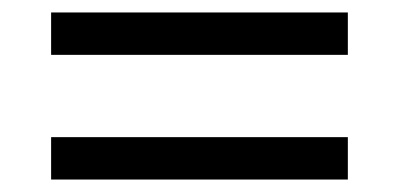

<svg xmlns="http://www.w3.org/2000/svg" viewBox="-20 -460 640 308"><path d="M62 -372V-440H538V-372ZM62 -172V-240H538V-172Z"/></svg>

Font: iA Writer Duo S
Style: Regular
Weight: 400
Designer: Mike Abbink, Paul van der Laan, Pieter van Rosmalen, Oliver Reichenstein
Foundry: Bold Monday and Information Architects Inc.
Version: Version 2.000